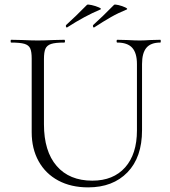

<svg xmlns="http://www.w3.org/2000/svg" viewBox="-20 -797 737 830"><path d="M487 -613Q484 -613 484 -619Q484 -625 487 -625L529 -624Q563 -622 584 -622Q602 -622 632 -624L673 -625Q675 -625 675 -619Q675 -613 673 -613Q632 -613 613 -590.5Q594 -568 594 -520V-234Q594 -117 531 -52Q468 13 361 13Q287 13 232 -16.5Q177 -46 147 -100Q117 -154 117 -225V-544Q117 -574 110.5 -588Q104 -602 85.5 -607.5Q67 -613 28 -613Q26 -613 26 -619Q26 -625 28 -625L76 -624Q118 -622 143 -622Q170 -622 212 -624L258 -625Q261 -625 261 -619Q261 -613 258 -613Q219 -613 201 -607Q183 -601 176.5 -586.5Q170 -572 170 -542V-260Q170 -143 225 -79.5Q280 -16 379 -16Q470 -16 521 -73.5Q572 -131 572 -233V-520Q572 -568 551.5 -590.5Q531 -613 487 -613ZM269 -678Q266 -678 265 -682.5Q264 -687 266 -689Q307 -726 356 -776Q359 -779 376.5 -775Q394 -771 407.5 -765Q421 -759 414 -756Q347 -728 271 -679ZM386 -678Q383 -678 382 -682.5Q381 -687 383 -689Q424 -726 473 -776Q476 -779 492.5 -775Q509 -771 521.5 -765Q534 -759 528 -756Q491 -741 459.5 -723Q428 -705 388 -679Z"/></svg>

Font: Cormorant SC Light
Style: Regular
Weight: 300
Designer: Christian Thalmann (Catharsis Fonts)
Foundry: Catharsis Fonts
Version: Version 4.000